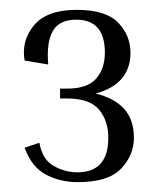

<svg xmlns="http://www.w3.org/2000/svg" viewBox="-20 -810 331 390"><path d="M116 -610H102V-630H116Q158 -630 175.5 -650.5Q193 -671 193 -703Q193 -770 135 -770Q100 -770 87 -746.5Q74 -723 78 -679L30 -687Q23 -727 49 -758.5Q75 -790 136 -790Q195 -790 220 -764Q245 -738 245 -703Q245 -639 174 -620Q212 -611 232 -589Q252 -567 252 -530Q252 -495 226 -467.5Q200 -440 138 -440Q102 -440 73 -455.5Q44 -471 30 -510L60 -520Q66 -486 89 -473Q112 -460 137 -460Q200 -460 200 -530Q200 -565 181 -587.5Q162 -610 116 -610Z"/></svg>

Font: Inria Serif Light
Style: Regular
Weight: 300
Designer: Black Foundry Team
Foundry: Black Foundry
Version: Version 1.000; ttfautohint (v1.8.3)